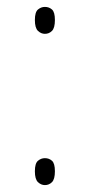

<svg xmlns="http://www.w3.org/2000/svg" viewBox="-20 -531 264 556"><path d="M110 -433Q99 -433 90 -441.5Q81 -450 81 -473Q81 -496 90 -503.5Q99 -511 110 -511Q122 -511 130.5 -503.5Q139 -496 139 -473Q139 -450 130.5 -441.5Q122 -433 110 -433ZM110 5Q99 5 90 -3.5Q81 -12 81 -35Q81 -58 90 -65.5Q99 -73 110 -73Q122 -73 130.5 -65.5Q139 -58 139 -35Q139 -12 130.5 -3.5Q122 5 110 5Z"/></svg>

Font: Noto Serif Khmer Thin
Style: Regular
Weight: 250
Version: Version 2.003